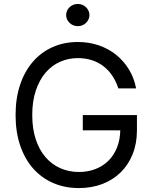

<svg xmlns="http://www.w3.org/2000/svg" viewBox="-20 -952 783 982"><path d="M585.2 -500Q573.5 -535.9 554.5 -564.5Q535.5 -593 509.4 -613.1Q483.3 -633.2 450.3 -644Q417.3 -654.8 377.8 -654.8Q329.5 -654.8 286.9 -635.8Q244.3 -616.8 212.9 -580.1Q181.5 -543.3 163.2 -489Q144.9 -434.7 144.9 -363.6Q144.9 -293 163.2 -238.5Q181.5 -183.9 213.6 -147.2Q245.7 -110.4 289.4 -91.4Q333.1 -72.4 383.5 -72.4Q429.7 -72.4 468.2 -87.4Q506.7 -102.3 534.6 -130Q562.5 -157.7 578.3 -197.1Q594.1 -236.5 595.2 -285.5H403.4V-363.6H680.4V-285.5Q680.4 -218 658.4 -163.4Q636.4 -108.7 596.9 -70.1Q557.5 -31.6 503 -10.8Q448.5 9.9 383.5 9.9Q311.1 9.9 251.4 -16.2Q191.8 -42.3 149.1 -90.7Q106.5 -139.2 83.1 -208.3Q59.7 -277.3 59.7 -363.6Q59.7 -449.9 83.1 -519.2Q106.5 -588.4 148.8 -636.9Q191.1 -685.4 249.5 -711.3Q307.9 -737.2 377.8 -737.2Q435.4 -737.2 485.4 -720Q535.5 -702.8 574.4 -671.3Q613.3 -639.9 639.7 -596.4Q666.2 -552.9 676.1 -500ZM377.8 -818.2Q365.8 -818.2 354.8 -822.6Q343.8 -827.1 335.8 -834.9Q327.8 -842.7 323 -853Q318.2 -863.3 318.2 -875Q318.2 -886.7 323 -897Q327.8 -907.3 335.8 -915.1Q343.8 -922.9 354.8 -927.4Q365.8 -931.8 377.8 -931.8Q390.3 -931.8 401.1 -927.4Q411.9 -922.9 419.9 -915.1Q427.9 -907.3 432.7 -897Q437.5 -886.7 437.5 -875Q437.5 -863.3 432.7 -853Q427.9 -842.7 419.9 -834.9Q411.9 -827.1 401.1 -822.6Q390.3 -818.2 377.8 -818.2Z"/></svg>

Font: Fast_Sans-Dotted
Style: Regular
Weight: 400
Version: Version 3.018